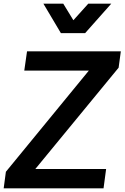

<svg xmlns="http://www.w3.org/2000/svg" viewBox="-41 -1024 677 1044"><path d="M-21 0 -9 -90 442 -640H91L106 -745H616L604 -656L151 -105H536L522 0ZM290 -844 195 -1004H303L358 -914L439 -1004H564L422 -844Z"/></svg>

Font: Plus Jakarta Sans SemiBold
Style: Italic
Weight: 600
Italic angle: -8°
Designer: Gumpita Rahayu
Foundry: Tokotype
Version: Version 2.071; ttfautohint (v1.8.4.7-5d5b);gftools[0.9.29]